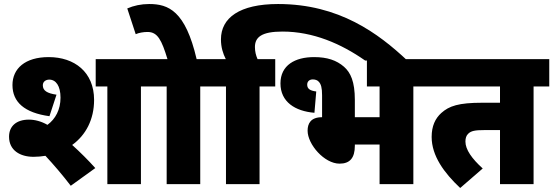

<svg xmlns="http://www.w3.org/2000/svg" viewBox="-20 -916 2752 955"><path d="M147 -136C167 -136 187 -138 206 -141C246 -98 289 -48 332 8L454 -80C420 -118 379 -159 339 -195C407 -244 448 -322 448 -419C448 -558 350 -632 222 -632C105 -632 42 -575 42 -493C42 -408 102 -355 226 -338L261 -445C214 -452 193 -465 193 -492C193 -510 208 -520 225 -520C258 -520 281 -489 281 -430C281 -371 256 -324 216 -295C185 -313 152 -321 124 -321C62 -321 25 -289 25 -236C25 -168 80 -136 147 -136ZM681 -486H759V-622H456V-486H514V0H681Z M976 -486H1054V-622H958C902 -862 818 -896 722 -896C682 -896 645 -888 613 -874L655 -746C671 -753 693 -757 714 -757C764 -757 784 -717 813 -622H745V-486H809V0H976Z M1104 -486V0H1271V-486H1349V-622H1261C1253 -640 1248 -660 1248 -682C1248 -731 1281 -759 1385 -759C1537 -759 1676 -699 1796 -615H2006C1862 -750 1667 -896 1363 -896C1171 -896 1079 -827 1079 -720C1079 -681 1089 -650 1103 -622H1040V-486Z M1542 -632C1448 -632 1375 -592 1375 -501C1375 -409 1448 -363 1544 -355L1553 -461C1521 -465 1508 -475 1508 -495C1508 -511 1519 -521 1536 -521C1548 -521 1559 -517 1565 -510C1577 -498 1582 -479 1582 -442V-333C1525 -333 1510 -301 1510 -266C1510 -198 1593 -102 1669 -102C1720 -102 1745 -130 1745 -191V-197H1868V0H2036V-486H2114V-622H1805V-486H1868V-333H1745V-419C1745 -510 1724 -555 1691 -584C1654 -616 1608 -632 1542 -632Z M2634 -486H2712V-622H2100V-486H2467V-405H2379C2261 -405 2214 -389 2175 -354C2145 -327 2127 -289 2127 -235C2127 -141 2189 -56 2269 19L2381 -78C2327 -127 2295 -172 2295 -212C2295 -228 2299 -242 2309 -251C2323 -265 2343 -269 2390 -269H2467V0H2634Z"/></svg>

Font: Noto Sans SemiCondensed Black
Style: Italic
Weight: 900
Width: 4
Italic angle: -12°
Designer: Monotype Design Team
Foundry: Monotype Imaging Inc.
Version: Version 2.013